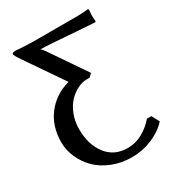

<svg xmlns="http://www.w3.org/2000/svg" viewBox="-209 -774 1040 1140"><g transform="rotate(-30 311.0 -204.0)"><path d="M397 -313 376 -292H356Q324.7 -292 292.2 -275.9Q259.8 -259.8 232.2 -231Q204.6 -202.1 186.8 -156.7Q168.9 -111.3 168.9 -58.1Q168.9 48.8 221.2 116Q273.4 183.1 363.8 183.1Q419.9 183.1 467.5 156Q515.1 128.9 548.8 88.9H579.1L606.9 141.1Q563 188.5 497.3 215.8Q431.6 243.2 359.9 243.2Q287.6 243.2 225.8 218.5Q164.1 193.8 123.8 153.6Q83.5 113.3 60.8 61.8Q38.1 10.3 38.1 -43.9Q38.1 -153.3 97.4 -230Q156.7 -306.6 254.9 -333L83 -584Q50.8 -630.4 50.8 -640.1Q50.8 -650.9 75.2 -650.9Q87.9 -649.4 132.3 -647.2Q176.8 -645 198.2 -645H497.1Q526.9 -645 571.8 -649.9L574.2 -640.1Q571.8 -605 571.8 -602.1Q571.8 -589.4 574.2 -569.8L571.8 -560.1Q523.9 -562.5 442.9 -568.8Q252.9 -584 204.1 -584H205.1Q205.6 -583.5 207.5 -582.5Q209.5 -581.5 211.9 -579.6Q214.4 -577.6 218.5 -573Q222.7 -568.4 227.1 -562Q342.8 -392.1 397 -313Z"/></g></svg>

Font: Linear Smooth
Style: Bold
Weight: 700
Designer: Philipp H. Poll, Flanker
Foundry: Philipp H. Poll, reworked by Flanker
Version: Version 1.061 | FøM Fix